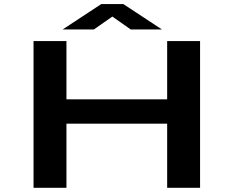

<svg xmlns="http://www.w3.org/2000/svg" viewBox="-20 -896 1140 916"><path d="M140 0V-700H297V-422H777.5V-700H934.5V0H777.5V-306H297V0ZM279 -755.5 463 -876.5H568.5L752.5 -755.5H603.5L516 -817L428 -755.5Z"/></svg>

Font: Trispace Expanded SemiBold
Style: Regular
Weight: 600
Width: 7
Designer: Tyler Finck
Foundry: Etcetera Type Company
Version: Version 1.210; ttfautohint (v1.8.3)